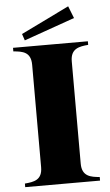

<svg xmlns="http://www.w3.org/2000/svg" viewBox="-59 -922 551 961"><g transform="rotate(-5 216.0 -441.5)"><path d="M28 -18V0H404V-18C360 -22 315 -28 315 -93V-607C315 -672 360 -678 404 -682V-700H28V-682C74 -678 116 -672 116 -607V-93C116 -28 74 -22 28 -18ZM345 -822 321 -883 79 -765 90 -732Z"/></g></svg>

Font: Sprat
Style: Bold
Weight: 700
Designer: Ethan Nakache
Foundry: Collletttivo
Version: Version 2.000;Glyphs 3.2 (3217)